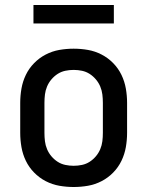

<svg xmlns="http://www.w3.org/2000/svg" viewBox="-20 -737 590 769"><path d="M275 12Q246 12 217.5 7Q189 2 163 -11.5Q137 -25 116.5 -46Q96 -67 83.5 -93Q71 -119 66 -147.5Q61 -176 61 -205V-325Q61 -354 66 -382.5Q71 -411 83.5 -437Q96 -463 116.5 -484Q137 -505 163 -518.5Q189 -532 217.5 -537Q246 -542 275 -542Q304 -542 332.5 -537Q361 -532 387 -518.5Q413 -505 433.5 -484Q454 -463 466.5 -437Q479 -411 484 -382.5Q489 -354 489 -325V-205Q489 -176 484 -147.5Q479 -119 466.5 -93Q454 -67 433.5 -46Q413 -25 387 -11.5Q361 2 332.5 7Q304 12 275 12ZM275 -73Q292 -73 308.5 -76.5Q325 -80 339 -89Q353 -98 364 -111Q375 -124 381.5 -139.5Q388 -155 390 -171.5Q392 -188 392 -205V-325Q392 -342 390 -358.5Q388 -375 381.5 -390.5Q375 -406 364 -419Q353 -432 339 -441Q325 -450 308.5 -453.5Q292 -457 275 -457Q258 -457 241.5 -453.5Q225 -450 211 -441Q197 -432 186 -419Q175 -406 168.5 -390.5Q162 -375 160 -358.5Q158 -342 158 -325V-205Q158 -188 160 -171.5Q162 -155 168.5 -139.5Q175 -124 186 -111Q197 -98 211 -89Q225 -80 241.5 -76.5Q258 -73 275 -73ZM114 -643V-717H436V-643Z"/></svg>

Font: Lode Dark Term
Style: Bold
Weight: 700
Monospace: yes
Designer: Belleve Invis
Foundry: Belleve Invis
Version: Version 29.2.0